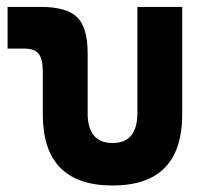

<svg xmlns="http://www.w3.org/2000/svg" viewBox="-20 -538 626 567"><path d="M312.5 9.8Q106.4 9.8 106.4 -200.2V-326.2Q106.4 -363.8 94.2 -379.2Q82 -394.5 51.8 -394.5H2.4V-517.6H100.1Q176.8 -517.6 207.8 -487.1Q238.8 -456.5 238.8 -380.9V-204.1Q238.8 -115.7 312.5 -115.7Q385.7 -115.7 385.7 -204.1V-517.6H518.1V-200.2Q518.1 9.8 312.5 9.8Z"/></svg>

Font: Cascadia Mono PL
Style: Bold
Weight: 700
Monospace: yes
Designer: Aaron Bell
Foundry: Saja Typeworks
Version: Version 2404.023; ttfautohint (v1.8.4)